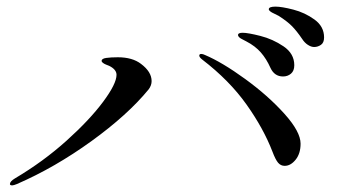

<svg xmlns="http://www.w3.org/2000/svg" viewBox="-20 -696 1040 580"><path d="M893 -578Q876 -603 861.5 -617.5Q847 -632 822 -648Q815 -652 808 -655Q801 -658 796.5 -661.5Q792 -665 792 -668Q792 -676 812 -676Q831 -676 866 -667Q901 -658 930 -637Q959 -616 959 -583Q959 -567 949.5 -560.5Q940 -554 929 -554Q920 -554 910 -560.5Q900 -567 893 -578ZM797 -491Q785 -518 768 -537.5Q751 -557 724 -571Q721 -573 713.5 -576.5Q706 -580 702.5 -583.5Q699 -587 699 -590Q699 -597 713 -597Q729 -597 766.5 -587.5Q804 -578 836.5 -556Q869 -534 869 -499Q869 -482 859 -473.5Q849 -465 835 -465Q809 -465 797 -491ZM803 -238Q776 -308 724.5 -380.5Q673 -453 591 -516Q582 -523 582 -528Q582 -533 588 -533Q593 -533 599 -530Q651 -508 720.5 -457.5Q790 -407 839 -352.5Q888 -298 888 -262Q888 -232 873 -213.5Q858 -195 840 -195Q828 -195 820 -204.5Q812 -214 803 -238ZM10 -140Q10 -148 25 -157Q111 -208 181 -271Q251 -334 291.5 -388.5Q332 -443 332 -470Q332 -486 310 -497Q305 -499 300 -501Q295 -503 291 -506Q287 -509 287 -512Q287 -519 301 -521Q315 -523 336 -523Q380 -523 406 -503Q438 -479 438 -451Q438 -438 429 -426Q366 -349 256 -269.5Q146 -190 31 -140Q21 -136 17 -136Q10 -136 10 -140Z"/></svg>

Font: Shippori Mincho
Style: Regular
Weight: 400
Designer: FONTDASU
Foundry: FONTDASU / Google Inc. / but / Adobe
Version: Version 3.110; ttfautohint (v1.8.3)